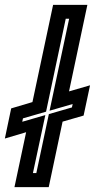

<svg xmlns="http://www.w3.org/2000/svg" viewBox="-55 -770 390 790"><path d="M4.5 0 52.5 -226 -35 -200 -9 -324 78.5 -350 163.5 -750H304.5L229 -394L315.5 -419L289 -294.5L202.5 -269.5L145.5 0ZM80.5 -58H94.5L146 -300.5L241 -328L244 -342L149 -314.5L229.5 -693H215.5L134.5 -310.5L39.5 -283L36.5 -269L131.5 -296.5Z"/></svg>

Font: Tourney Expanded Regular
Style: Bold Italic
Weight: 700
Width: 7
Italic angle: -12°
Designer: Tyler Finck
Foundry: Etcetera Type Co
Version: Version 1.010; ttfautohint (v1.8.3)